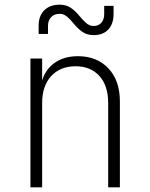

<svg xmlns="http://www.w3.org/2000/svg" viewBox="-20 -800 640 820"><path d="M110 0V-550H160V-456Q174 -504 214 -532Q254 -560 313 -560Q394 -560 443 -508Q492 -456 492 -367V0H442V-360Q442 -434 404.5 -475.5Q367 -517 303 -517Q237 -517 198.5 -475Q160 -433 160 -360V0ZM380 -650Q352 -650 332.5 -663.5Q313 -677 298 -695.5Q283 -714 268 -727.5Q253 -741 235 -741Q212 -741 198.5 -727Q185 -713 185 -690V-655H145V-690Q145 -732 169 -756Q193 -780 235 -780Q263 -780 282.5 -766.5Q302 -753 317 -734.5Q332 -716 347 -702.5Q362 -689 380 -689Q401 -689 413 -703Q425 -717 425 -740V-775H465V-740Q465 -698 442.5 -674Q420 -650 380 -650Z"/></svg>

Font: NKDuy Mono Thin
Style: Regular
Weight: 100
Monospace: yes
Designer: NKDuy
Foundry: NKDuy
Version: Version 2.251; ttfautohint (v1.8.4.7-5d5b)